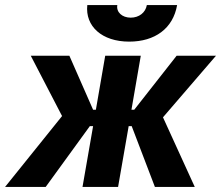

<svg xmlns="http://www.w3.org/2000/svg" viewBox="-62 -741 876 761"><path d="M-42 0H119L294 -241H307L265 0H406L448 -241H460L552 0H710L584 -276L794 -520H638L470 -306H459L496 -520H355L318 -306H307L213 -520H60L184 -281ZM450 -576C552 -576 624 -628 640 -721H520C515 -691 489 -671 456 -671C422 -671 398 -693 403 -721H284C275 -637 342 -576 450 -576Z"/></svg>

Font: Fixel Display 20240404
Style: Bold Italic
Weight: 700
Italic angle: -10°
Designer: AlfaBravo + MacPaw
Foundry: Kyrylo Tkachov, Marchela Mozhyna, Serhii Makarenko, Maria Weinstein, Zakhar Kryvoshyya
Version: Version 1.211;Glyphs 3.2 (3225)